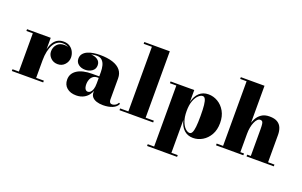

<svg xmlns="http://www.w3.org/2000/svg" viewBox="-109 -1242 3124 1985"><g transform="rotate(20 1453.0 -250.0)"><path d="M261 -212Q261 -268 269 -315.2Q277 -362.5 294.8 -397Q312.5 -431.5 341.8 -450.5Q371 -469.5 413 -469.5Q454.5 -469.5 482.8 -450.2Q511 -431 525.2 -401Q539.5 -371 539.5 -339Q539.5 -295 509.2 -261.5Q479 -228 431.5 -228Q384.5 -228 353.8 -258.8Q323 -289.5 323 -330.5Q323 -375 351.2 -407Q379.5 -439 430.5 -439Q462 -439 486.5 -424.5Q511 -410 524.8 -387Q538.5 -364 538.5 -339H519Q519 -367 506.5 -392.2Q494 -417.5 469.8 -433.5Q445.5 -449.5 410.5 -449.5Q378 -449.5 352.5 -433Q327 -416.5 309.2 -385.2Q291.5 -354 282 -310Q272.5 -266 272.5 -212ZM272.5 -460V-19.5H357V0H12V-19.5H82.5V-440.5H12V-460Z M1017.5 10Q976.5 10 945.5 -0.2Q914.5 -10.5 897.5 -30.5Q880.5 -50.5 880.5 -80V-304.5Q880.5 -340.5 872.5 -373.5Q864.5 -406.5 843.5 -427.8Q822.5 -449 782.5 -449Q763 -449 738.5 -444.5Q714 -440 691.2 -429.2Q668.5 -418.5 653.8 -400.8Q639 -383 639 -356H615.5Q615.5 -393 646 -417Q676.5 -441 719 -441Q762.5 -441 794.2 -419.8Q826 -398.5 826 -358Q826 -317 794 -294Q762 -271 719 -271Q673.5 -271 644 -294.5Q614.5 -318 614.5 -356Q614.5 -388.5 632.2 -410.2Q650 -432 679.2 -444.8Q708.5 -457.5 743.2 -462.8Q778 -468 812.5 -468Q896 -468 953.5 -449.2Q1011 -430.5 1040.8 -394Q1070.5 -357.5 1070.5 -304.5V-70Q1070.5 -53 1078.2 -41.5Q1086 -30 1104.5 -30Q1116.5 -30 1135 -38.8Q1153.5 -47.5 1165.5 -71L1179.5 -63.5Q1164 -26.5 1120 -8.2Q1076 10 1017.5 10ZM722 10Q657 10 618.2 -23.2Q579.5 -56.5 579.5 -113.5Q579.5 -180.5 638.2 -218.8Q697 -257 803.5 -257H927V-240H867.5Q836 -240 817 -223.8Q798 -207.5 789.8 -184Q781.5 -160.5 781.5 -138Q781.5 -115.5 786 -99.8Q790.5 -84 799.8 -75.5Q809 -67 822.5 -67Q837 -67 850.2 -78.5Q863.5 -90 872 -115Q880.5 -140 880.5 -180.5H894Q894 -121 872 -78.2Q850 -35.5 811.2 -12.8Q772.5 10 722 10Z M1477 -750V-19.5H1567V0H1196.5V-19.5H1287V-730.5H1196.5V-750Z M1591 250V230.5H1661.5V-440.5H1591V-460H1851.5V-329Q1867.5 -396.5 1907.2 -432.8Q1947 -469 2007 -469Q2061.5 -469 2110 -440.5Q2158.5 -412 2189 -358.5Q2219.5 -305 2219.5 -230Q2219.5 -155 2189 -101.2Q2158.5 -47.5 2110 -18.8Q2061.5 10 2007 10Q1947.5 10 1907.5 -26.5Q1867.5 -63 1851.5 -131V230.5H1921V250ZM1956.5 -26.5Q1973.5 -26.5 1984 -46.2Q1994.5 -66 1999.5 -110.5Q2004.5 -155 2004.5 -230Q2004.5 -305 1999.5 -349.2Q1994.5 -393.5 1984 -412.8Q1973.5 -432 1956.5 -432Q1934.5 -432 1910 -409.5Q1885.5 -387 1868.5 -342.2Q1851.5 -297.5 1851.5 -230Q1851.5 -162 1868.5 -116.8Q1885.5 -71.5 1910 -49Q1934.5 -26.5 1956.5 -26.5Z M2258.5 0V-19.5H2329V-730.5H2258.5V-750H2519V-19.5H2559V0ZM2594 0V-19.5H2634V-309.5Q2634 -351.5 2630.8 -371.8Q2627.5 -392 2619.8 -398.2Q2612 -404.5 2598 -404.5Q2582 -404.5 2567.8 -390Q2553.5 -375.5 2542.5 -350Q2531.5 -324.5 2525.2 -291.8Q2519 -259 2519 -222.5H2501.5Q2501.5 -261 2509.2 -304Q2517 -347 2536.2 -384.8Q2555.5 -422.5 2590 -446.2Q2624.5 -470 2678 -470Q2733.5 -470 2765.2 -450.5Q2797 -431 2810.5 -397Q2824 -363 2824 -319.5V-19.5H2894V0Z"/></g></svg>

Font: Bodoni Moda 11pt Black
Style: Regular
Weight: 900
Designer: Owen Earl
Foundry: indestructible type
Version: Version 2.004